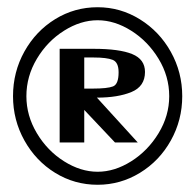

<svg xmlns="http://www.w3.org/2000/svg" viewBox="-20 -640 540 531"><path d="M448 -374Q448 -320 418.5 -271.5Q389 -223 343 -194Q297 -165 250 -165Q203 -165 157 -194Q111 -223 82 -271.5Q53 -320 53 -374Q53 -429 82 -477.5Q111 -526 157 -555Q203 -584 250 -584Q297 -584 343 -555Q389 -526 418.5 -477.5Q448 -429 448 -374ZM250 -129Q313 -129 367 -162Q421 -195 452.5 -251.5Q484 -308 484 -374Q484 -440 452.5 -496.5Q421 -553 367 -586.5Q313 -620 250 -620Q186 -620 132.5 -587Q79 -554 47.5 -497.5Q16 -441 16 -374Q16 -308 47.5 -251.5Q79 -195 132.5 -162Q186 -129 250 -129ZM237 -395H213V-481H239Q275 -481 291.5 -474.5Q308 -468 308 -440Q308 -407 292.5 -401Q277 -395 237 -395ZM248 -370Q306 -370 343.5 -385.5Q381 -401 381 -441Q381 -476 345.5 -490.5Q310 -505 239 -505H145V-246H213V-336L298 -246H361Z"/></svg>

Font: LXGW Marker Gothic
Style: Regular
Weight: 400
Version: Version 1.001